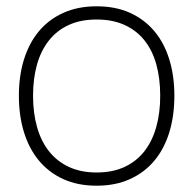

<svg xmlns="http://www.w3.org/2000/svg" viewBox="-20 -575 614 610"><path d="M287 15Q227 15 181 -6Q135 -27 103.5 -65Q72 -103 56 -155.5Q40 -208 40 -271Q40 -335 56.5 -387.2Q73 -439.5 104.5 -476.8Q136 -514 182 -534.5Q228 -555 287 -555Q347.5 -555 393.5 -534Q439.5 -513 470.8 -475.5Q502 -438 518 -385.8Q534 -333.5 534 -271Q534 -207 517.8 -154.2Q501.5 -101.5 470 -64Q438.5 -26.5 392.5 -5.8Q346.5 15 287 15ZM287 -27Q338 -27 376 -44.8Q414 -62.5 439 -94.8Q464 -127 476.5 -171.8Q489 -216.5 489 -271Q489 -326 476.5 -370.8Q464 -415.5 438.8 -447Q413.5 -478.5 375.5 -495.8Q337.5 -513 287 -513Q235.5 -513 197.5 -495.2Q159.5 -477.5 134.5 -445.2Q109.5 -413 97.2 -368.8Q85 -324.5 85 -271Q85 -216 97.8 -171Q110.5 -126 136 -94Q161.5 -62 199.2 -44.5Q237 -27 287 -27Z"/></svg>

Font: Vela Sans ExtLt
Style: Regular
Weight: 200
Designer: Principal design: Mikhail Sharanda - project Manrope.
Design modification: Ravid Balaliev
Foundry: Mikhail Sharanda
Version: Version 1.001